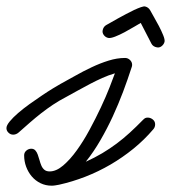

<svg xmlns="http://www.w3.org/2000/svg" viewBox="-67 -570 533 599"><path d="M-25.9 -149.9Q-34.2 -149.9 -40.5 -156Q-46.9 -162.1 -46.9 -170.4Q-46.9 -178.7 -36.6 -191.2Q-26.4 -203.6 -10.3 -217.5Q5.9 -231.4 25.6 -245.6Q45.4 -259.8 64 -272.2Q82.5 -284.7 98.1 -294.2Q113.8 -303.7 121.6 -308.1Q142.6 -319.3 167.5 -333.5Q192.4 -347.7 218.8 -360.1Q245.1 -372.6 271.7 -380.9Q298.3 -389.2 323.2 -389.2Q332 -389.2 338.6 -382.8Q345.2 -376.5 345.2 -367.7Q345.2 -363.8 343.8 -360.4Q331.5 -322.3 316.9 -283.4Q302.2 -244.6 284.7 -206.5Q267.1 -168.5 246.3 -132.6Q225.6 -96.7 200.7 -65.4Q228.5 -78.1 252 -92Q275.4 -106 296.6 -121.8Q317.9 -137.7 337.9 -156Q357.9 -174.3 379.4 -196.3Q382.8 -199.7 385.7 -201.4Q388.7 -203.1 394 -203.1Q402.3 -203.1 409.7 -197.3Q417 -191.4 417 -182.1Q417 -172.9 411.1 -166.5Q383.3 -133.8 349.4 -106.2Q315.4 -78.6 277.8 -56.6Q240.2 -34.7 199.5 -18.8Q158.7 -2.9 117.2 6.3Q111.3 7.3 105.7 8.3Q100.1 9.3 94.2 9.3Q75.2 9.3 59.3 1.5Q43.5 -6.3 32.2 -19.5Q21 -32.7 14.6 -49.8Q8.3 -66.9 8.3 -85.4Q8.3 -94.2 15.1 -100.1Q22 -106 30.3 -106Q38.6 -106 43.2 -100.8Q47.9 -95.7 50.8 -87.6Q53.7 -79.6 56.2 -70.6Q58.6 -61.5 62 -53.5Q65.4 -45.4 71.5 -40.3Q77.6 -35.2 87.9 -35.2Q108.4 -35.2 130.1 -53.7Q151.9 -72.3 172.6 -101.1Q193.4 -129.9 212.6 -165.5Q231.9 -201.2 247.8 -235.1Q263.7 -269 274.9 -297.6Q286.1 -326.2 291.5 -341.3Q271.5 -335.4 252 -326.7Q232.4 -317.9 213.4 -307.9Q194.3 -297.9 175.5 -287.4Q156.7 -276.9 138.7 -267.1Q117.2 -255.9 98.1 -243.2Q79.1 -230.5 61.3 -216.6Q43.5 -202.6 26.4 -187.7Q9.3 -172.9 -8.8 -156.7Q-16.6 -149.9 -25.9 -149.9ZM385.7 -549.8Q396 -547.4 401.4 -538.1Q404.8 -531.7 412.6 -518.1Q420.4 -504.4 428.5 -489.3Q436.5 -474.1 442.1 -460.2Q447.8 -446.3 446.3 -439.5Q444.3 -431.6 437.3 -426Q430.2 -420.4 421.9 -422.4Q416.5 -423.3 412.1 -426.3Q407.7 -429.2 405.3 -434.1L372.1 -498.5Q365.2 -494.6 351.3 -486.3Q337.4 -478 322 -469.7Q306.6 -461.4 292.2 -455.8Q277.8 -450.2 270.5 -451.7Q262.2 -453.6 256.8 -460.7Q251.5 -467.8 253.4 -476.1Q254.4 -481 257.3 -485.4Q260.3 -489.7 265.1 -492.2Q269.5 -494.6 279.3 -500.2Q289.1 -505.9 301 -512.5Q313 -519 326.2 -526.1Q339.4 -533.2 351.3 -538.8Q363.3 -544.4 372.6 -547.6Q381.8 -550.8 385.7 -549.8Z"/></svg>

Font: Helvetia Verbundene
Style: Regular
Weight: 400
Designer: Peter Wiegel, original typeface by Carl Albert Fahrenwaldt 1901
Foundry: Peter Wiegel
Version: Version 2.000